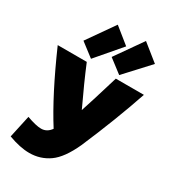

<svg xmlns="http://www.w3.org/2000/svg" viewBox="-283 -1193 1222 1368"><g transform="rotate(30 328.5 -509.5)"><path d="M354 -408Q376 -471 452 -723H683Q598 -472 477 -191Q416 -57 344 -6.5Q272 44 182 44Q106 44 9 8L49 -176Q126 -148 168 -148Q216 -148 247 -192Q118 -395 -26 -723H213Q271 -583 354 -408ZM272 -1063 401 -959 228 -757 117 -842ZM504 -1063 641 -953 460 -757 349 -842Z"/></g></svg>

Font: Repo
Style: ExtraBlack
Weight: 1000
Designer: Stefan Peev
Foundry: Context Ltd
Version: Version 001.000